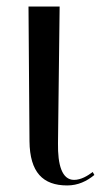

<svg xmlns="http://www.w3.org/2000/svg" viewBox="-20 -556 310 586"><path d="M185 10C218 10 245 -3 268 -22L263 -31C247 -19 227 -7 206 -7C169 -7 156 -53 157 -119L162 -536H67L70 -125C71 -30 111 10 185 10Z"/></svg>

Font: Noto Serif Display ExtraCondensed
Style: Regular
Weight: 400
Width: 2
Designer: Monotype Design Team
Foundry: Monotype Imaging Inc.
Version: Version 2.009